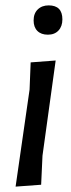

<svg xmlns="http://www.w3.org/2000/svg" viewBox="-20 -690 265 714"><path d="M161 -670Q212 -670 212 -618Q212 -592 197.5 -576.5Q183 -561 158 -561Q133 -561 119 -575Q105 -589 105 -614Q105 -640 120.5 -655Q136 -670 161 -670ZM187 -465 138 -111 133 -3 38 4 90 -357 94 -458Z"/></svg>

Font: Alegreya Sans SC Medium
Style: Italic
Weight: 500
Italic angle: -7°
Designer: Juan Pablo del Peral
Foundry: Huerta Tipografica
Version: Version 2.007